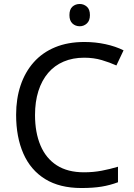

<svg xmlns="http://www.w3.org/2000/svg" viewBox="-20 -935 672 965"><path d="M403 -645Q346 -645 300 -625.5Q254 -606 222 -568.5Q190 -531 173 -477.5Q156 -424 156 -357Q156 -269 183.5 -204Q211 -139 265.5 -104Q320 -69 402 -69Q449 -69 491 -77Q533 -85 573 -97V-19Q533 -4 490.5 3Q448 10 389 10Q280 10 207 -35Q134 -80 97.5 -163Q61 -246 61 -358Q61 -439 83.5 -506Q106 -573 149.5 -622Q193 -671 257 -697.5Q321 -724 404 -724Q459 -724 510 -713Q561 -702 601 -682L565 -606Q532 -621 491.5 -633Q451 -645 403 -645ZM381 -915Q401 -915 416.5 -901.5Q432 -888 432 -859Q432 -831 416.5 -817Q401 -803 381 -803Q359 -803 344 -817Q329 -831 329 -859Q329 -888 344 -901.5Q359 -915 381 -915Z"/></svg>

Font: Noto Sans Hebrew
Style: Regular
Weight: 400
Designer: Monotype Design Team
Foundry: Monotype Imaging Inc.
Version: Version 2.003;January 10, 2023;FontCreator 14.0.0.2877 64-bi